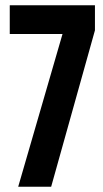

<svg xmlns="http://www.w3.org/2000/svg" viewBox="-20 -708 391 728"><path d="M217 -579H17V-688H340V-593L174 0H49Z"/></svg>

Font: Saira ExtraCondensed
Style: Bold
Weight: 700
Width: 2
Designer: Hector Gatti with collaboration of the Omnibus-Type team
Foundry: Omnibus-Type
Version: Version 0.072; ttfautohint (v1.8)